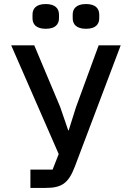

<svg xmlns="http://www.w3.org/2000/svg" viewBox="-20 -920 640 940"><path d="M128.9 0H202.4C280.5 0 314.6 -20.6 346.6 -104.8L571 -698.2H463.1L352.3 -396L316.4 -282H313.9L274.5 -396.7L147.7 -698.2H34.8L267.4 -165.8L237.6 -89.8H128.9ZM139.2 -830.6C139.2 -801.5 156.6 -779.1 203.8 -779.1C251.1 -779.1 268.8 -801.5 268.8 -830.6V-848.7C268.8 -877.5 251.1 -900.2 203.8 -900.2C156.6 -900.2 139.2 -877.5 139.2 -848.7ZM335.9 -830.6C335.9 -801.5 353.7 -779.1 401.3 -779.1C448.2 -779.1 465.9 -801.5 465.9 -830.6V-848.7C465.9 -877.5 448.2 -900.2 401.3 -900.2C353.7 -900.2 335.9 -877.5 335.9 -848.7Z"/></svg>

Font: Margiela Mono Medium
Style: Regular
Weight: 500
Designer: Mike Abbink, Paul van der Laan, Pieter van Rosmalen
Foundry: Bold Monday
Version: Version 2.003 2021